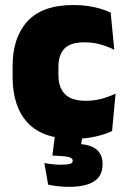

<svg xmlns="http://www.w3.org/2000/svg" viewBox="-20 -526 492 746"><path d="M265.5 13.5Q145 13.5 87 -49.5Q29 -112.5 29 -227V-269.5Q29 -380.5 87 -443.5Q145 -506.5 265 -506.5Q294.5 -506.5 321 -502.8Q347.5 -499 370 -492.2Q392.5 -485.5 410 -477L424 -332.5Q399.5 -345 371 -353.2Q342.5 -361.5 307.5 -361.5Q253.5 -361.5 230.2 -337Q207 -312.5 207 -266.5V-234Q207 -186 232.5 -160.2Q258 -134.5 312.5 -134.5Q346.5 -134.5 374.2 -142Q402 -149.5 429 -162L415.5 -17Q388 -3.5 349 5Q310 13.5 265.5 13.5ZM303.5 -18.5 290 68.5 223.5 34.5Q235.5 33.5 247 33.2Q258.5 33 270 33Q326.5 33 352.5 52.8Q378.5 72.5 378.5 109.5V112.5Q378.5 157.5 345.5 178.8Q312.5 200 248 200Q225 200 204.2 197.5Q183.5 195 167 191.5L152.5 107.5Q167.5 110.5 184 112.2Q200.5 114 215 114Q240 114 251.2 111Q262.5 108 262.5 99V98Q262.5 88.5 247.5 84.2Q232.5 80 185.5 78.5Q185 78.5 184.5 78.5Q184 78.5 183.5 78.5L196 -18.5Z"/></svg>

Font: Anek Bangla ExtraBold
Style: Regular
Weight: 800
Designer: Sulekha Rajkumar (Bangla), Yesha Goshar (Latin)
Foundry: Ek Type
Version: Version 1.003